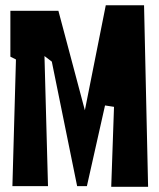

<svg xmlns="http://www.w3.org/2000/svg" viewBox="-20 -715 614 740"><path d="M41.5 -485.8 20 -496.6V-673.3H205.1L307.1 -290L387.7 -694.8H535.2L550.8 4.9H408.7L419.4 -303.2L384.8 -308.6L314.9 2.4H277.3L179.7 -477.5L151.4 -499L165 2.4H27.8Z"/></svg>

Font: Some Time Later
Style: Regular
Weight: 400
Version: Version 003.300